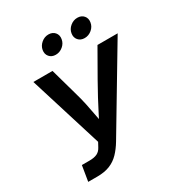

<svg xmlns="http://www.w3.org/2000/svg" viewBox="-215 -1084 1142 1226"><g transform="rotate(-30 356.0 -471.0)"><path d="M75.2 0 93.8 -113.3H149.4Q185.5 -113.3 207 -123.8Q228.5 -134.3 241.2 -159.2L257.8 -189.9L90.8 -727.5H231.9L286.1 -534.2Q301.3 -482.4 311.3 -435.1Q321.3 -387.7 329.3 -343.3Q337.4 -298.8 345.7 -255.9H305.7Q328.1 -299.3 350.6 -343.5Q373 -387.7 398.2 -434.8Q423.3 -481.9 453.1 -534.2L563.5 -727.5H712.4L357.4 -133.3Q332.5 -91.8 303.2 -61.5Q273.9 -31.2 235.1 -15.6Q196.3 0 141.6 0ZM515.6 -806.2Q485.8 -806.2 469 -825.9Q452.1 -845.7 457 -874.5Q461.4 -902.8 485.1 -922.6Q508.8 -942.4 538.1 -942.4Q567.9 -942.4 584.7 -922.9Q601.6 -903.3 596.7 -874.5Q592.3 -845.7 568.6 -825.9Q544.9 -806.2 515.6 -806.2ZM302.7 -806.2Q272.9 -806.2 256.1 -825.9Q239.3 -845.7 244.1 -874.5Q249 -902.8 272.5 -922.6Q295.9 -942.4 325.2 -942.4Q355 -942.4 371.8 -922.9Q388.7 -903.3 383.8 -874.5Q379.4 -845.7 355.7 -825.9Q332 -806.2 302.7 -806.2Z"/></g></svg>

Font: Inter 24pt SemiBold
Style: Italic
Weight: 600
Italic angle: -9.3988°
Designer: Rasmus Andersson
Foundry: rsms
Version: Version 4.001;git-66647c0bb